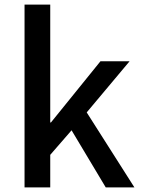

<svg xmlns="http://www.w3.org/2000/svg" viewBox="-20 -817 615 837"><path d="M87 0H199V-142L292 -249L441 0H566L358 -327L545 -550H418L202 -283H199V-797H87Z"/></svg>

Font: Noto Sans CJK JP Medium
Style: Regular
Weight: 500
Designer: Ryoko NISHIZUKA (kana & ideographs); Paul D. Hunt (Latin, Greek & Cyrillic); Wenlong ZHANG (bopomofo); Sandoll Communica
Foundry: Adobe Systems Incorporated
Version: Version 1.004;PS 1.004;hotconv 1.0.82;makeotf.lib2.5.63406